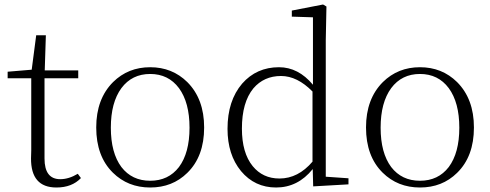

<svg xmlns="http://www.w3.org/2000/svg" viewBox="-20 -820 2180 854"><path d="M340 -28Q300 14 231 14Q117 14 118 -116Q118 -127 119 -151V-472H14V-501L121 -510L141 -663H184L179 -507H328V-472H178V-115Q178 -23 248 -23Q286 -23 326 -47Z M482 -52Q408 -125 408 -253Q408 -380 483 -455Q550 -521 648 -521Q746 -521 813 -455Q888 -380 888 -253Q888 -124 813 -51Q747 14 648 14Q549 14 482 -52ZM776 -77Q823 -140 823 -252Q823 -364 776 -428Q729 -491 648 -491Q567 -491 520 -428Q473 -364 473 -252Q473 -140 520 -77Q567 -16 648 -16Q729 -16 776 -77Z M1370 -413Q1302 -482 1230 -482Q1154 -482 1107 -427Q1056 -365 1056 -248Q1056 -140 1104 -81Q1149 -26 1223 -26Q1306 -26 1370 -101ZM1530 -27V0L1373 9L1371 -68Q1305 14 1208 14Q1113 14 1052 -59Q992 -132 992 -247Q992 -372 1057 -448Q1121 -521 1221 -521Q1307 -521 1372 -443V-743L1278 -746V-773L1417 -800L1432 -791L1429 -641V-34Z M1682 -52Q1608 -125 1608 -253Q1608 -380 1683 -455Q1750 -521 1848 -521Q1946 -521 2013 -455Q2088 -380 2088 -253Q2088 -124 2013 -51Q1947 14 1848 14Q1749 14 1682 -52ZM1976 -77Q2023 -140 2023 -252Q2023 -364 1976 -428Q1929 -491 1848 -491Q1767 -491 1720 -428Q1673 -364 1673 -252Q1673 -140 1720 -77Q1767 -16 1848 -16Q1929 -16 1976 -77Z"/></svg>

Font: Source Han Serif SC ExtraLight
Style: Regular
Weight: 250
Designer: Ryoko NISHIZUKA  (kana & ideographs); Frank Grießhammer (Latin, Greek & Cyrillic); Wenlong ZHANG  (bopomofo); Sandoll Co
Foundry: Adobe Systems Incorporated
Version: Version 1.001 October 20, 2017